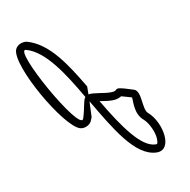

<svg xmlns="http://www.w3.org/2000/svg" viewBox="-64 -653 469 474"><g transform="rotate(-15 171.0 -416.0)"><path d="M36 -570C81 -553 115 -488 147 -420C140 -413 139 -396 128 -370C114 -336 2 -584 36 -570ZM12 -577C-5 -538 76 -365 114 -349C126 -344 142 -351 146 -362L149 -368L154 -407C192 -328 228 -248 282 -242C324 -238 316 -312 286 -342C274 -354 286 -398 268 -406C196 -437 254 -402 184 -420C171 -423 162 -425 156 -424L158 -444C128 -506 96 -569 43 -589C33 -592 18 -589 12 -577ZM178 -401C205 -394 218 -392 231 -398C231 -398 232 -398 232 -399C237 -397 246 -394 258 -389C259 -382 251 -348 272 -328C283 -316 292 -291 291 -274C290 -260 287 -262 284 -262C249 -266 215 -324 178 -401Z"/></g></svg>

Font: CiSf CamouflageKit II
Style: Outline
Weight: 400
Version: Version 1